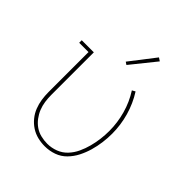

<svg xmlns="http://www.w3.org/2000/svg" viewBox="-211 -885 1021 1021"><g transform="rotate(45 300.0 -374.0)"><path d="M295 8Q268 8 241.5 1.5Q215 -5 192 -20Q169 -35 151.5 -56.5Q134 -78 124 -103.5Q114 -129 110 -156Q106 -183 106 -210V-511H36V-530H127V-210Q127 -185 130.5 -160.5Q134 -136 143 -113.5Q152 -91 167 -71Q182 -51 202 -37Q222 -23 246.5 -17Q271 -11 295 -11Q327 -11 357 -22.5Q387 -34 408.5 -57Q430 -80 443.5 -109Q457 -138 465 -168.5Q473 -199 477 -230Q481 -261 481 -293Q481 -355 464 -416Q447 -477 413 -530L431 -540Q466 -485 484 -421.5Q502 -358 502 -293Q502 -259 497.5 -225Q493 -191 483.5 -158Q474 -125 458.5 -94.5Q443 -64 419 -39.5Q395 -15 362.5 -3.5Q330 8 295 8ZM297 -605 282 -615 391 -756 409 -744Z"/></g></svg>

Font: Iosevka Slab Thin Extended
Style: Regular
Weight: 100
Width: 7
Monospace: yes
Designer: Belleve Invis
Foundry: Belleve Invis
Version: Version 11.1.1; ttfautohint (v1.8.3)